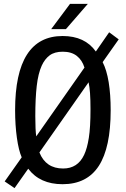

<svg xmlns="http://www.w3.org/2000/svg" viewBox="-20 -926 642 980"><path d="M337.4 -906.2H428.2L316.4 -777.3H241.2ZM3.9 0 90.8 -123Q75.2 -158.2 66.2 -222.7Q57.1 -287.1 57.1 -363.3Q57.1 -742.2 299.8 -742.2Q413.1 -742.2 469.2 -663.1L537.1 -761.2L585.9 -725.1L503.9 -608.9Q524.4 -569.3 534.7 -506.6Q544.9 -443.8 544.9 -363.3Q544.9 -172.9 484.4 -79.3Q423.8 14.2 299.3 14.2Q183.6 14.2 124 -64.9L54.2 34.2ZM411.1 -581.1Q399.4 -619.1 372.1 -640.6Q344.7 -662.1 300.3 -662.1Q258.8 -662.1 233.6 -643.6Q208.5 -625 192.9 -590.8Q174.8 -550.8 167.5 -487.3Q160.2 -423.8 160.2 -333Q160.2 -261.2 165 -230ZM302.2 -65.9Q376.5 -65.9 409.2 -135.3Q424.8 -168 433.3 -221.9Q441.9 -275.9 441.9 -368.7Q441.9 -417.5 439.5 -450.7Q437 -483.9 432.1 -505.9L181.2 -147.9Q213.9 -65.9 302.2 -65.9Z"/></svg>

Font: Vazir Code Hack
Style: Code-Hack
Weight: 400
Foundry: DejaVu fonts team - Redesigned by Saber Rastikerdar
Version: Version 1.1.2